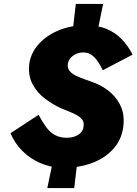

<svg xmlns="http://www.w3.org/2000/svg" viewBox="-20 -838 690 970"><path d="M363 -818 341 -628H462L501 -818ZM256 -66 219 112H355L376 -66ZM499 -483 650 -562Q628 -605 596 -639Q564 -673 518 -692Q472 -711 407 -710Q339 -710 278.5 -685.5Q218 -661 177.5 -617.5Q137 -574 128 -517Q121 -457 144.5 -413Q168 -369 207.5 -339.5Q247 -310 286 -292Q316 -280 344.5 -268Q373 -256 390 -240Q407 -224 402 -198Q400 -180 388 -167.5Q376 -155 357.5 -148.5Q339 -142 317 -142Q282 -142 256.5 -156.5Q231 -171 212 -197.5Q193 -224 175 -258L33 -165Q54 -115 92.5 -76Q131 -37 184 -14Q237 9 299 10Q376 10 441 -13Q506 -36 550 -83Q594 -130 603 -198Q610 -252 593 -294.5Q576 -337 541 -368.5Q506 -400 459 -419Q436 -428 410.5 -436.5Q385 -445 363.5 -455.5Q342 -466 330.5 -481Q319 -496 323 -517Q326 -533 337 -545.5Q348 -558 364.5 -565.5Q381 -573 401 -573Q425 -573 442.5 -560.5Q460 -548 474 -527.5Q488 -507 499 -483Z"/></svg>

Font: Jost ExtraBold
Style: Italic
Weight: 800
Italic angle: -5°
Version: Version 3.710